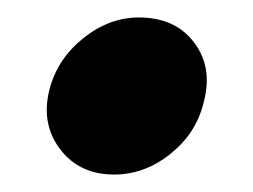

<svg xmlns="http://www.w3.org/2000/svg" viewBox="-20 -360 290 220"><path d="M110.8 -160Q70.8 -160 48.8 -189.2Q26.7 -218.3 36.7 -257.5Q45.8 -292.5 75.4 -316.2Q105 -340 139.2 -340Q180.8 -340 202.5 -311.2Q224.2 -282.5 213.3 -242.5Q205 -207.5 175.4 -183.8Q145.8 -160 110.8 -160Z"/></svg>

Font: Funnel Sans Light ExtraBold
Style: Italic
Weight: 800
Italic angle: -14.036°
Version: Version 1.000